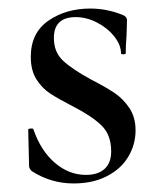

<svg xmlns="http://www.w3.org/2000/svg" viewBox="-20 -418 377 449"><path d="M193 -232Q228 -214 248 -200.5Q268 -187 282.5 -165.5Q297 -144 297 -113Q297 -80 280 -51.5Q263 -23 230 -6Q197 11 152 11Q99 11 54 -18Q48 -24 48 -30L46 -115Q46 -117 51.5 -117.5Q57 -118 58 -116Q75 -66 108 -37.5Q141 -9 181 -9Q209 -9 224.5 -23Q240 -37 240 -64Q240 -103 217 -125Q194 -147 151 -169Q118 -186 98.5 -198.5Q79 -211 65.5 -232Q52 -253 52 -285Q52 -341 93 -369.5Q134 -398 191 -398Q230 -398 267 -383Q277 -379 277 -371L276 -337Q274 -311 274 -293Q274 -291 268.5 -291Q263 -291 263 -293Q263 -313 247 -333Q231 -353 206.5 -365.5Q182 -378 157 -378Q106 -378 106 -329Q106 -296 127.5 -276Q149 -256 193 -232Z"/></svg>

Font: Cormorant Infant Medium
Style: Regular
Weight: 500
Designer: Christian Thalmann (Catharsis Fonts)
Version: Version 3.000